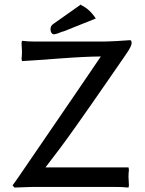

<svg xmlns="http://www.w3.org/2000/svg" viewBox="-20 -844 662 874"><path d="M349.1 -824.2V-820.8Q387.7 -803.2 416 -759.8L267.1 -700.2V-701.2Q236.3 -688 225.1 -688Q218.8 -688 214.4 -694.3Q210 -700.7 210 -710Q210 -719.2 212.9 -724.9Q215.8 -730.5 225.1 -736.8ZM187 -82H564.9L566.9 -70.8Q564.9 -55.2 564.9 -39.1Q564.9 -28.3 566.9 0L564.9 9.8Q541 6.8 494.1 6.8H130.9L45.9 9.8L37.1 0Q44.9 -9.8 55.4 -25.4Q65.9 -41 66.9 -42Q96.7 -85.9 328.1 -423.8Q438 -585.9 439 -586.9Q372.1 -586.9 246.1 -577.4Q120.1 -567.9 80.1 -565.9L78.1 -577.1Q80.1 -592.8 80.1 -608.9Q80.1 -619.6 78.1 -647.9L80.1 -658.2Q108.4 -654.8 141.1 -654.8H444.8Q466.8 -654.8 512.5 -657.2Q558.1 -659.7 571.8 -661.1Q579.1 -661.1 579.1 -647.9Q579.1 -632.8 552.7 -595.7Q550.3 -591.8 548.8 -589.8Q535.2 -569.8 479.2 -489Q423.3 -408.2 400.6 -375.7Q377.9 -343.3 334.5 -281.5Q291 -219.7 256.3 -173.1Q221.7 -126.5 187 -82Z"/></svg>

Font: Linear Smooth Low Contrast
Style: Regular
Weight: 500
Designer: Philipp H. Poll, Flanker
Foundry: Philipp H. Poll, reworked by Flanker
Version: Version 1.010 | FøM Fix